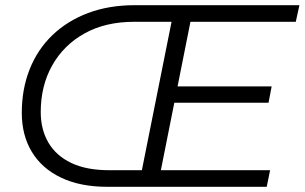

<svg xmlns="http://www.w3.org/2000/svg" viewBox="-20 -720 1174 740"><path d="M394 0Q289 0 215 -35.5Q141 -71 102.5 -135Q64 -199 64 -285Q64 -377 94.5 -453.5Q125 -530 182.5 -585Q240 -640 320 -670Q400 -700 499 -700H673L661 -636H497Q386 -636 305.5 -591Q225 -546 181 -467.5Q137 -389 137 -288Q137 -221 166.5 -170.5Q196 -120 254.5 -92Q313 -64 401 -64H545L533 0ZM514 0 654 -700H1134L1120 -636H714L600 -64H1021L1008 0ZM645 -324 657 -387H1027L1015 -324Z"/></svg>

Font: MOST Montserrat
Style: Italic
Weight: 400
Italic angle: -11.3°
Designer: Julieta Ulanovsky
Foundry: Julieta Ulanovsky
Version: Version 8.000;March 11, 2024;FontCreator 15.0.0.2926 64-bit